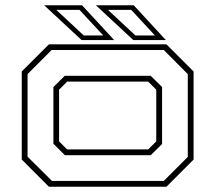

<svg xmlns="http://www.w3.org/2000/svg" viewBox="-20 -708 816 728"><path d="M165.5 0 62.5 -103V-437L165.5 -540H611L714 -437V-103L611 0ZM177 -22H601L692 -113V-427L601 -518.5H176L84.5 -427V-114ZM226 -119.5 182.5 -163V-378L225.5 -420.5H551.5L594.5 -378V-162L551.5 -119.5ZM234.5 -141.5H542L572.5 -172V-368L542 -398.5H234.5L204 -368V-172ZM609 -556H485.5L343.5 -688H487ZM567.5 -573.5 477.5 -670.5H389.5L493.5 -573.5ZM413 -556H289.5L147.5 -688H291ZM371.5 -573.5 281.5 -670.5H193.5L297.5 -573.5Z"/></svg>

Font: Tourney Expanded ExtraLight
Style: Regular
Weight: 200
Width: 7
Designer: Tyler Finck
Foundry: Etcetera Type Co
Version: Version 1.010; ttfautohint (v1.8.3)